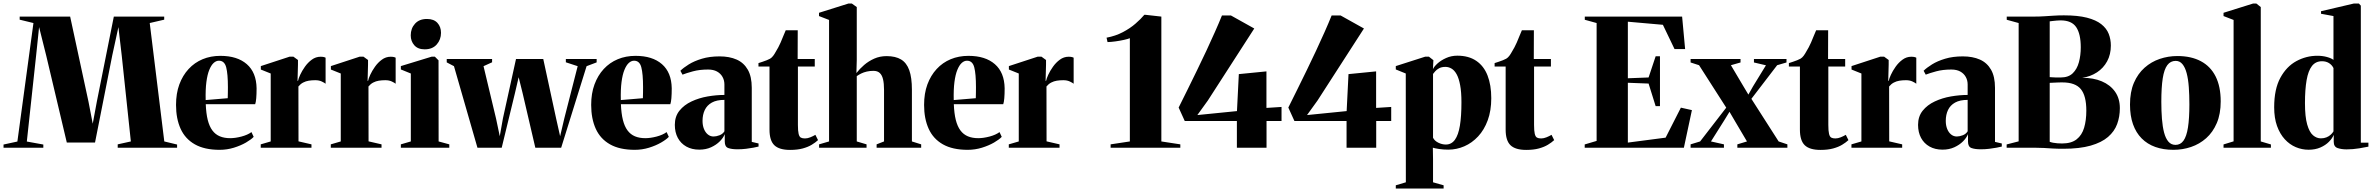

<svg xmlns="http://www.w3.org/2000/svg" viewBox="-37 -837 13446 1088"><path d="M61.5 -35 152.5 -706.5 74.5 -725.5V-743H360.5L464.5 -260.5L488.5 -136L512 -262.5L608 -743H893.5V-725.5L811.5 -706.5L894 -35.5L966.5 -18V0H630V-19L704.5 -35.5L653 -520.5L634 -683.5L599 -522.5L501.5 -29.5H341.5L225 -521.5L184.5 -683.5L167.5 -521L115 -35L208.5 -18V0H-17V-18Z M1207.5 12Q1122 12 1067.2 -19Q1012.5 -50 986.5 -107.2Q960.5 -164.5 960.5 -242.5Q960.5 -307.5 979.2 -358.5Q998 -409.5 1031.8 -446Q1065.5 -482.5 1111.2 -501.5Q1157 -520.5 1212 -520.5Q1307.5 -520.5 1361.5 -473.5Q1415.5 -426.5 1417 -337Q1417 -303 1415 -280.2Q1413 -257.5 1409 -246.5H1129Q1131 -194 1140.2 -157.2Q1149.5 -120.5 1166.5 -97.8Q1183.5 -75 1208.8 -64.5Q1234 -54 1267.5 -54Q1296 -54 1331.2 -63.2Q1366.5 -72.5 1388 -88.5L1400.5 -61.5Q1386.5 -46.5 1356.8 -29.2Q1327 -12 1288.2 0Q1249.5 12 1207.5 12ZM1128.5 -270 1253.5 -280.5Q1254 -297 1254.2 -311.8Q1254.5 -326.5 1254.5 -343Q1254.5 -418 1244.8 -455.5Q1235 -493 1203.5 -493Q1188 -493 1174 -480.5Q1160 -468 1149 -441.2Q1138 -414.5 1132.5 -372.2Q1127 -330 1128.5 -270Z M1440.5 0V-19L1497 -35.5V-420.5L1441 -443V-462.5L1604.5 -516H1625.5L1651.5 -497V-471L1649 -378.5L1652 -379.5Q1654 -391 1664 -413Q1674 -435 1690.8 -458.8Q1707.5 -482.5 1730 -499Q1752.5 -515.5 1779.5 -515.5Q1790 -515.5 1796.8 -514Q1803.5 -512.5 1808 -510V-362.5Q1801.5 -368 1786.2 -375.2Q1771 -382.5 1749.5 -382.5Q1730 -382.5 1712.8 -379.8Q1695.5 -377 1680.8 -369.2Q1666 -361.5 1654 -347L1654.5 -36L1728 -19V0Z M1837.5 0V-19L1894 -35.5V-420.5L1838 -443V-462.5L2001.5 -516H2022.5L2048.5 -497V-471L2046 -378.5L2049 -379.5Q2051 -391 2061 -413Q2071 -435 2087.8 -458.8Q2104.5 -482.5 2127 -499Q2149.5 -515.5 2176.5 -515.5Q2187 -515.5 2193.8 -514Q2200.5 -512.5 2205 -510V-362.5Q2198.5 -368 2183.2 -375.2Q2168 -382.5 2146.5 -382.5Q2127 -382.5 2109.8 -379.8Q2092.5 -377 2077.8 -369.2Q2063 -361.5 2051 -347L2051.5 -36L2125 -19V0Z M2234.5 0V-19L2291 -35.5V-420.5L2234.5 -443.5V-462.5L2409.5 -516H2427L2448 -495L2448.5 -35.5L2509 -19V0ZM2369 -557.5Q2331 -557.5 2310.8 -580.5Q2290.5 -603.5 2290.5 -636.5Q2290.5 -676 2314.8 -702.8Q2339 -729.5 2382 -729.5H2383Q2421.5 -729.5 2441.8 -707.2Q2462 -685 2462 -651Q2462 -612.5 2437.8 -585Q2413.5 -557.5 2370 -557.5Z M2494.5 -483.5V-502.5H2751.5V-484L2703 -462L2774 -165L2795 -65L2813 -166.5L2887 -502.5H3041.5L3114.5 -165L3137 -65L3161 -167L3236.5 -462L3169.5 -484V-502.5H3344V-483.5L3287 -462L3143 0H2996.5L2924.5 -309L2902 -399.5L2881 -309L2806 0H2668.5L2535.5 -462Z M3560 12Q3474.5 12 3419.8 -19Q3365 -50 3339 -107.2Q3313 -164.5 3313 -242.5Q3313 -307.5 3331.8 -358.5Q3350.5 -409.5 3384.2 -446Q3418 -482.5 3463.8 -501.5Q3509.5 -520.5 3564.5 -520.5Q3660 -520.5 3714 -473.5Q3768 -426.5 3769.5 -337Q3769.5 -303 3767.5 -280.2Q3765.5 -257.5 3761.5 -246.5H3481.5Q3483.5 -194 3492.8 -157.2Q3502 -120.5 3519 -97.8Q3536 -75 3561.2 -64.5Q3586.5 -54 3620 -54Q3648.5 -54 3683.8 -63.2Q3719 -72.5 3740.5 -88.5L3753 -61.5Q3739 -46.5 3709.2 -29.2Q3679.5 -12 3640.8 0Q3602 12 3560 12ZM3481 -270 3606 -280.5Q3606.5 -297 3606.8 -311.8Q3607 -326.5 3607 -343Q3607 -418 3597.2 -455.5Q3587.5 -493 3556 -493Q3540.5 -493 3526.5 -480.5Q3512.5 -468 3501.5 -441.2Q3490.5 -414.5 3485 -372.2Q3479.5 -330 3481 -270Z M3925.5 11Q3883.5 11 3852.2 -6.5Q3821 -24 3804 -55.5Q3787 -87 3787 -129.5Q3787 -177 3813.2 -209.8Q3839.5 -242.5 3881.8 -262.2Q3924 -282 3973 -290.5Q4022 -299 4068 -299V-358.5Q4068 -382 4057.2 -401.2Q4046.5 -420.5 4026 -431.8Q4005.5 -443 3975.5 -443Q3927.5 -443 3889.8 -432.8Q3852 -422.5 3830.5 -414L3818.5 -436Q3835.5 -453 3866 -472Q3896.5 -491 3940.2 -504.2Q3984 -517.5 4040.5 -517.5Q4096.5 -517.5 4137.2 -499.5Q4178 -481.5 4200.5 -442.2Q4223 -403 4223 -339.5V-33L4261.5 -24V-6.5Q4251 -4 4232.2 -0.2Q4213.5 3.5 4190.2 6.2Q4167 9 4142.5 9Q4109 9 4089.5 1.8Q4070 -5.5 4070 -34.5V-77Q4062 -56.5 4042 -36.2Q4022 -16 3992.5 -2.5Q3963 11 3925.5 11ZM4006.5 -63.5Q4022 -63.5 4040.2 -70.5Q4058.5 -77.5 4068 -93V-271Q4024 -271 3996.8 -255.8Q3969.5 -240.5 3956.8 -213.8Q3944 -187 3944 -152Q3944 -126.5 3952 -106.5Q3960 -86.5 3974.2 -75Q3988.5 -63.5 4006.5 -63.5Z M4440 12.5Q4378.5 12.5 4351 -14Q4323.5 -40.5 4323.5 -102.5V-460H4261V-479.5Q4272 -483 4284 -487Q4296 -491 4307.5 -495.5Q4319 -500 4327 -504.5Q4337 -510.5 4345 -521.5Q4353 -532.5 4360 -545.5Q4367 -558.5 4373.5 -569Q4379 -579 4386.5 -596Q4394 -613 4401.5 -632.2Q4409 -651.5 4415.5 -665.5H4483.5L4483 -502.5H4580V-460H4484.5V-129Q4484.5 -95 4488.5 -78.5Q4492.5 -62 4501.2 -57.2Q4510 -52.5 4524.5 -52.5Q4539 -52.5 4555 -59Q4571 -65.5 4583.5 -73L4598.5 -43Q4584 -29.5 4563 -16.8Q4542 -4 4512 4.2Q4482 12.5 4440 12.5Z M4661 -35.5V-724L4604 -746V-764.5L4771 -817H4790L4818 -797V-496.5L4816 -423Q4834.5 -447 4859.8 -468.8Q4885 -490.5 4917 -504.8Q4949 -519 4987 -519Q5037.5 -519 5069 -500Q5100.5 -481 5115.5 -439.2Q5130.5 -397.5 5130.5 -328.5V-35.5L5183 -19V0H4930.5V-19L4972.5 -35.5V-328.5Q4972.5 -363.5 4967 -387.2Q4961.5 -411 4948.5 -423.2Q4935.5 -435.5 4912.5 -435.5Q4892.5 -435.5 4875 -431.5Q4857.5 -427.5 4843.2 -420.5Q4829 -413.5 4818 -405.5V-35.5L4873.5 -19V0H4604.5V-19Z M5446.5 12Q5361 12 5306.2 -19Q5251.5 -50 5225.5 -107.2Q5199.5 -164.5 5199.5 -242.5Q5199.5 -307.5 5218.2 -358.5Q5237 -409.5 5270.8 -446Q5304.5 -482.5 5350.2 -501.5Q5396 -520.5 5451 -520.5Q5546.5 -520.5 5600.5 -473.5Q5654.5 -426.5 5656 -337Q5656 -303 5654 -280.2Q5652 -257.5 5648 -246.5H5368Q5370 -194 5379.2 -157.2Q5388.5 -120.5 5405.5 -97.8Q5422.5 -75 5447.8 -64.5Q5473 -54 5506.5 -54Q5535 -54 5570.2 -63.2Q5605.5 -72.5 5627 -88.5L5639.5 -61.5Q5625.5 -46.5 5595.8 -29.2Q5566 -12 5527.2 0Q5488.5 12 5446.5 12ZM5367.5 -270 5492.5 -280.5Q5493 -297 5493.2 -311.8Q5493.5 -326.5 5493.5 -343Q5493.5 -418 5483.8 -455.5Q5474 -493 5442.5 -493Q5427 -493 5413 -480.5Q5399 -468 5388 -441.2Q5377 -414.5 5371.5 -372.2Q5366 -330 5367.5 -270Z M5679.5 0V-19L5736 -35.5V-420.5L5680 -443V-462.5L5843.5 -516H5864.5L5890.5 -497V-471L5888 -378.5L5891 -379.5Q5893 -391 5903 -413Q5913 -435 5929.8 -458.8Q5946.5 -482.5 5969 -499Q5991.5 -515.5 6018.5 -515.5Q6029 -515.5 6035.8 -514Q6042.5 -512.5 6047 -510V-362.5Q6040.5 -368 6025.2 -375.2Q6010 -382.5 5988.5 -382.5Q5969 -382.5 5951.8 -379.8Q5934.5 -377 5919.8 -369.2Q5905 -361.5 5893 -347L5893.5 -36L5967 -19V0Z M6365.5 -35.5V-620.5Q6354.5 -616 6332 -611Q6309.5 -606 6284.2 -602.5Q6259 -599 6239 -598.5L6233.5 -623.5Q6284.5 -633 6325.8 -654.8Q6367 -676.5 6397.2 -702.8Q6427.5 -729 6447.5 -753H6455L6544 -743V-35.5L6651.5 -19V0H6256.5V-19Z M6972 0V-151.5H6676.5L6642 -227.5Q6666 -275.5 6692.5 -329.2Q6719 -383 6746.2 -438.8Q6773.5 -494.5 6799 -549.2Q6824.5 -604 6847.2 -655Q6870 -706 6887.5 -749.5H6938L7070.5 -675.5L6807.5 -267.5L6748 -185L6972.5 -207.5L6983 -417L7139.5 -432.5V-225.5L7225 -231V-151.5H7140V0Z M7593.5 0V-151.5H7298L7263.5 -227.5Q7287.5 -275.5 7314 -329.2Q7340.5 -383 7367.8 -438.8Q7395 -494.5 7420.5 -549.2Q7446 -604 7468.8 -655Q7491.5 -706 7509 -749.5H7559.5L7692 -675.5L7429 -267.5L7369.5 -185L7594 -207.5L7604.5 -417L7761 -432.5V-225.5L7846.5 -231V-151.5H7761.5V0Z M7872.5 231.5V213L7929.5 196L7929 -420.5L7872.5 -443.5V-462.5L8039.5 -516H8060L8085.5 -496L8083 -445Q8088.5 -458.5 8108.2 -476.8Q8128 -495 8157.5 -508.2Q8187 -521.5 8221 -521.5Q8285.5 -521.5 8328.5 -492.2Q8371.5 -463 8392.5 -409Q8413.5 -355 8413.5 -280.5Q8413.5 -210 8393.5 -155.5Q8373.5 -101 8339 -64Q8304.5 -27 8260.8 -8Q8217 11 8169.5 11Q8142 11 8117.5 7.2Q8093 3.5 8082.5 0L8083.5 65V196L8143.5 213V231.5ZM8156 -18Q8188 -18 8207.5 -45Q8227 -72 8235.8 -125.2Q8244.5 -178.5 8244.5 -257Q8244.5 -315.5 8237.2 -354.2Q8230 -393 8217.5 -415.8Q8205 -438.5 8188.5 -448.2Q8172 -458 8154 -458Q8132 -458 8118 -450.2Q8104 -442.5 8095.8 -433Q8087.5 -423.5 8083.5 -418V-56.5Q8092 -39 8113.2 -28.5Q8134.5 -18 8156 -18Z M8611.5 12.5Q8550 12.5 8522.5 -14Q8495 -40.5 8495 -102.5V-460H8432.5V-479.5Q8443.5 -483 8455.5 -487Q8467.5 -491 8479 -495.5Q8490.5 -500 8498.5 -504.5Q8508.5 -510.5 8516.5 -521.5Q8524.5 -532.5 8531.5 -545.5Q8538.5 -558.5 8545 -569Q8550.5 -579 8558 -596Q8565.5 -613 8573 -632.2Q8580.5 -651.5 8587 -665.5H8655L8654.5 -502.5H8751.5V-460H8656V-129Q8656 -95 8660 -78.5Q8664 -62 8672.8 -57.2Q8681.5 -52.5 8696 -52.5Q8710.5 -52.5 8726.5 -59Q8742.5 -65.5 8755 -73L8770 -43Q8755.5 -29.5 8734.5 -16.8Q8713.5 -4 8683.5 4.2Q8653.5 12.5 8611.5 12.5Z M9010.5 -38.5V-706.5L8943.5 -725V-743H9495L9512 -559H9452L9386 -696.5L9187.5 -714V-393.5L9305 -398L9345 -518H9369.5V-235.5H9345L9305 -363.5L9187.5 -368V-29L9401.5 -57L9488 -227L9550.5 -213L9505 0H8943V-18.5Z M9597 -35.5 9745 -227 9591 -467.5 9543 -483V-502.5H9826V-483L9771.5 -467.5L9838.5 -354.5L9870.5 -301L9896.5 -347L9970 -467L9902 -483V-502.5H10086.5V-483L10033.5 -467.5L9887.5 -277L10042 -35.5L10091.5 -19V0H9808V-19L9862.5 -35.5L9796 -148L9763.5 -203.5L9735 -157L9658.5 -35.5L9732 -19V0H9543V-19Z M10279 12.5Q10217.5 12.5 10190 -14Q10162.5 -40.5 10162.5 -102.5V-460H10100V-479.5Q10111 -483 10123 -487Q10135 -491 10146.5 -495.5Q10158 -500 10166 -504.5Q10176 -510.5 10184 -521.5Q10192 -532.5 10199 -545.5Q10206 -558.5 10212.5 -569Q10218 -579 10225.5 -596Q10233 -613 10240.5 -632.2Q10248 -651.5 10254.5 -665.5H10322.5L10322 -502.5H10419V-460H10323.5V-129Q10323.5 -95 10327.5 -78.5Q10331.5 -62 10340.2 -57.2Q10349 -52.5 10363.5 -52.5Q10378 -52.5 10394 -59Q10410 -65.5 10422.5 -73L10437.5 -43Q10423 -29.5 10402 -16.8Q10381 -4 10351 4.2Q10321 12.5 10279 12.5Z M10454.5 0V-19L10511 -35.5V-420.5L10455 -443V-462.5L10618.5 -516H10639.5L10665.5 -497V-471L10663 -378.5L10666 -379.5Q10668 -391 10678 -413Q10688 -435 10704.8 -458.8Q10721.5 -482.5 10744 -499Q10766.5 -515.5 10793.5 -515.5Q10804 -515.5 10810.8 -514Q10817.5 -512.5 10822 -510V-362.5Q10815.5 -368 10800.2 -375.2Q10785 -382.5 10763.5 -382.5Q10744 -382.5 10726.8 -379.8Q10709.5 -377 10694.8 -369.2Q10680 -361.5 10668 -347L10668.5 -36L10742 -19V0Z M10970.5 11Q10928.5 11 10897.2 -6.5Q10866 -24 10849 -55.5Q10832 -87 10832 -129.5Q10832 -177 10858.2 -209.8Q10884.5 -242.5 10926.8 -262.2Q10969 -282 11018 -290.5Q11067 -299 11113 -299V-358.5Q11113 -382 11102.2 -401.2Q11091.5 -420.5 11071 -431.8Q11050.5 -443 11020.5 -443Q10972.5 -443 10934.8 -432.8Q10897 -422.5 10875.5 -414L10863.5 -436Q10880.5 -453 10911 -472Q10941.5 -491 10985.2 -504.2Q11029 -517.5 11085.5 -517.5Q11141.5 -517.5 11182.2 -499.5Q11223 -481.5 11245.5 -442.2Q11268 -403 11268 -339.5V-33L11306.5 -24V-6.5Q11296 -4 11277.2 -0.2Q11258.5 3.5 11235.2 6.2Q11212 9 11187.5 9Q11154 9 11134.5 1.8Q11115 -5.5 11115 -34.5V-77Q11107 -56.5 11087 -36.2Q11067 -16 11037.5 -2.5Q11008 11 10970.5 11ZM11051.5 -63.5Q11067 -63.5 11085.2 -70.5Q11103.5 -77.5 11113 -93V-271Q11069 -271 11041.8 -255.8Q11014.5 -240.5 11001.8 -213.8Q10989 -187 10989 -152Q10989 -126.5 10997 -106.5Q11005 -86.5 11019.2 -75Q11033.5 -63.5 11051.5 -63.5Z M11402 -36V-706.5L11334.5 -725V-743H11489Q11520 -743 11547 -744.8Q11574 -746.5 11600.8 -748.2Q11627.5 -750 11658.5 -750Q11737.5 -750 11789 -736.8Q11840.5 -723.5 11870.2 -700Q11900 -676.5 11912.2 -645.5Q11924.5 -614.5 11924.5 -579Q11924.5 -528.5 11903.5 -489.8Q11882.5 -451 11845.8 -427Q11809 -403 11762.5 -396Q11825 -396.5 11873 -376.2Q11921 -356 11948.2 -317.5Q11975.5 -279 11975.5 -224Q11975.5 -176 11960.2 -134.2Q11945 -92.5 11908.5 -61Q11872 -29.5 11810 -11.8Q11748 6 11655 6Q11620 6 11594.8 4.5Q11569.5 3 11545.2 1.5Q11521 0 11490 0H11334V-18.5ZM11578 -400Q11584.5 -399.5 11592.5 -399Q11600.5 -398.5 11608.8 -398.2Q11617 -398 11625.2 -398Q11633.5 -398 11640.5 -398Q11684 -398 11708.5 -421.8Q11733 -445.5 11743.5 -484.5Q11754 -523.5 11754 -569Q11754 -644.5 11728.2 -683Q11702.5 -721.5 11639.5 -721.5Q11630 -721.5 11618.2 -720.5Q11606.5 -719.5 11595.5 -718.2Q11584.5 -717 11578 -716ZM11578 -33.5Q11585.5 -30.5 11597 -28.2Q11608.5 -26 11621.8 -25Q11635 -24 11648.5 -24Q11700.5 -24 11730.5 -47.5Q11760.5 -71 11773 -113Q11785.5 -155 11785.5 -210Q11785.5 -294.5 11754.2 -332.2Q11723 -370 11650 -370Q11640 -370 11630 -369.8Q11620 -369.5 11610.8 -369Q11601.5 -368.5 11593 -368.2Q11584.5 -368 11578 -367.5Z M12033 -244.5Q12033 -316 12055.2 -367.8Q12077.5 -419.5 12115.5 -453.2Q12153.5 -487 12201.5 -503.2Q12249.5 -519.5 12301.5 -519.5Q12379.5 -519.5 12434.5 -490.2Q12489.5 -461 12518.2 -403.8Q12547 -346.5 12547 -262.5Q12547 -191.5 12524.8 -139.5Q12502.5 -87.5 12464.8 -54Q12427 -20.5 12379 -4.2Q12331 12 12279 12Q12222 12 12176.5 -4.2Q12131 -20.5 12099 -52.8Q12067 -85 12050 -133Q12033 -181 12033 -244.5ZM12291 -16Q12319 -16 12336.2 -40Q12353.5 -64 12361.5 -114.8Q12369.5 -165.5 12369.5 -245.5Q12369.5 -298.5 12366.2 -343.5Q12363 -388.5 12354.2 -421.8Q12345.5 -455 12330.2 -473.5Q12315 -492 12292 -492Q12262.5 -492 12244.5 -468Q12226.5 -444 12218.5 -393Q12210.5 -342 12210.5 -260.5Q12210.5 -208 12214 -163.5Q12217.5 -119 12226.2 -85.8Q12235 -52.5 12250.8 -34.2Q12266.5 -16 12291 -16Z M12620 -36V-724L12563 -746V-764.5L12730.5 -817H12749L12774 -797V-35.5L12831.5 -18.5V0H12563V-18.5Z M13045 11.5Q13007.5 11.5 12972.5 -3.2Q12937.5 -18 12910 -48Q12882.5 -78 12866.2 -123Q12850 -168 12850 -229Q12850 -332 12885 -396.2Q12920 -460.5 12976 -490.8Q13032 -521 13094.5 -521Q13124 -521 13149.2 -514Q13174.5 -507 13186 -497.5V-746L13115.5 -759V-773.5L13301.5 -817H13330L13341 -805V-28.5H13384V-6Q13368 -2.5 13332 3.5Q13296 9.5 13260.5 9.5Q13231.5 9.5 13209.5 2Q13187.5 -5.5 13187.5 -33.5V-73Q13179.5 -53 13160.2 -33.5Q13141 -14 13111.8 -1.2Q13082.5 11.5 13045 11.5ZM13114.5 -53Q13132.5 -53 13146.5 -58.8Q13160.5 -64.5 13170.5 -73.8Q13180.5 -83 13186 -92.5V-451.5Q13177 -469.5 13160.2 -479.8Q13143.5 -490 13121 -490Q13085 -490 13064 -463Q13043 -436 13033.8 -383.2Q13024.5 -330.5 13024.5 -252.5Q13024.5 -175.5 13037 -131.8Q13049.5 -88 13070 -70.5Q13090.5 -53 13114.5 -53Z"/></svg>

Font: Merriweather 144pt ExtraBold
Style: Regular
Weight: 800
Version: Version 2.100